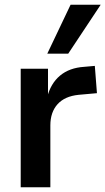

<svg xmlns="http://www.w3.org/2000/svg" viewBox="-20 -796 448 816"><path d="M68 0V-504H184V-381H180Q195 -441 235 -474.5Q275 -508 338 -512L383 -516L392 -400L314 -393Q255 -387 224.5 -353Q194 -319 194 -263V0ZM181 -568 280 -776H408L270 -568Z"/></svg>

Font: Nunitoga
Style: Bold
Weight: 700
Designer: Vernon Adams
Foundry: Vernon Adams
Version: Version 1.0